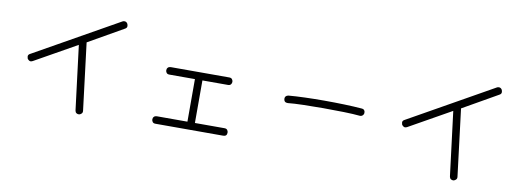

<svg xmlns="http://www.w3.org/2000/svg" viewBox="-61 -1029 4122 1515"><g transform="rotate(10 2000.0 -272.0)"><path d="M610 121Q597 122 588 115.5Q579 109 577 95L513 -419L177 -230Q167 -225 160 -225Q148 -225 135 -241Q134 -246 132.5 -251Q131 -256 131 -260Q131 -274 147 -282L820 -661Q827 -665 836 -665Q852 -665 861 -649Q863 -644 864 -639.5Q865 -635 865 -630Q865 -616 849 -608L570 -449L636 87Q638 102 629 110.5Q620 119 610 121Z M1216 89Q1200 89 1193 79.5Q1186 70 1186 59Q1186 46 1194.5 37.5Q1203 29 1216 29H1462V-312H1257Q1241 -312 1234 -321.5Q1227 -331 1227 -342Q1227 -355 1235.5 -363.5Q1244 -372 1257 -372H1727Q1743 -372 1750 -362Q1757 -352 1757 -342Q1757 -330 1749.5 -321Q1742 -312 1727 -312H1522V29H1759Q1775 29 1782 38.5Q1789 48 1789 59Q1789 89 1759 89Z M2217 -253Q2198 -253 2191 -261.5Q2184 -270 2184 -283Q2184 -307 2211 -312Q2267 -317 2342 -319.5Q2417 -322 2496 -322Q2578 -322 2657.5 -319.5Q2737 -317 2798 -312Q2814 -311 2820.5 -301Q2827 -291 2825 -280Q2825 -269 2815.5 -260.5Q2806 -252 2792 -253Q2743 -258 2663.5 -260Q2584 -262 2498 -262Q2416 -262 2340 -260Q2264 -258 2217 -253Z M3610 121Q3597 122 3588 115.5Q3579 109 3577 95L3513 -419L3177 -230Q3167 -225 3160 -225Q3148 -225 3135 -241Q3134 -246 3132.5 -251Q3131 -256 3131 -260Q3131 -274 3147 -282L3820 -661Q3827 -665 3836 -665Q3852 -665 3861 -649Q3863 -644 3864 -639.5Q3865 -635 3865 -630Q3865 -616 3849 -608L3570 -449L3636 87Q3638 102 3629 110.5Q3620 119 3610 121Z"/></g></svg>

Font: Hachi Maru Pop
Style: Regular
Weight: 400
Designer: Nontynet
Foundry: Nontynet
Version: Version 1.300